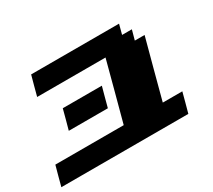

<svg xmlns="http://www.w3.org/2000/svg" viewBox="-121 -845 1179 1064"><g transform="rotate(-30 468.5 -312.5)"><path d="M0 0H812.5Q818.4 -21 829.6 -62.5Q840.8 -104 846.2 -125H721.2Q737.8 -187.5 771 -312.5Q804.2 -437.5 821.3 -500H758.8L775.9 -562.5H713.4L730 -625H167.5Q161.6 -604 150.4 -562.3Q139.2 -520.5 133.8 -500H571.3Q554.7 -437.5 521.5 -312.5Q488.3 -187.5 471.2 -125H33.7Q27.8 -104 16.6 -62.5Q5.4 -21 0 0ZM191.9 -250H441.9Q447.3 -270.5 458.5 -312.3Q469.7 -354 475.6 -375H225.6Q220.2 -354 209 -312.3Q197.8 -270.5 191.9 -250Z"/></g></svg>

Font: Faithful 32x
Style: BoldOblique
Weight: 400
Foundry: Faithful Resource Pack
Version: Version 1.0; January 27, 2023